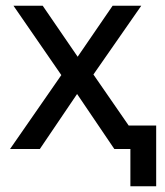

<svg xmlns="http://www.w3.org/2000/svg" viewBox="-20 -520 575 670"><path d="M194 -258 27 -500H129L251 -322L373 -500H473L306 -260L429 -82H525V130H435V0H379L249 -192L119 0H15Z"/></svg>

Font: PT Root UI Medium
Style: Regular
Weight: 500
Designer: Vitaly Kuzmin
Foundry: ParaType Ltd.
Version: Version 2.001G